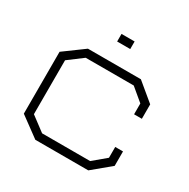

<svg xmlns="http://www.w3.org/2000/svg" viewBox="-142 -744 863 876"><g transform="rotate(30 289.0 -305.5)"><path d="M434 2H155L50 -75V-401L155 -478H434L528 -400V-324H487V-381L420 -437H167L91 -380V-96L167 -39H420L487 -95V-152H528V-76ZM254 -613H323V-573H254Z"/></g></svg>

Font: Turret Road Light
Style: Regular
Weight: 300
Designer: Noponies
Foundry: Noponies
Version: Version 1.001; ttfautohint (v1.8)